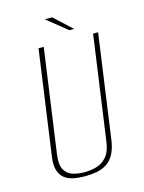

<svg xmlns="http://www.w3.org/2000/svg" viewBox="-111 -774 639 853"><g transform="rotate(-15 209.0 -348.0)"><path d="M173 12Q146 12 122 7.5Q98 3 80.5 -10Q63 -23 55 -47.5Q47 -72 53 -112L120 -591H144L77 -113Q71 -68 83.5 -45Q96 -22 121 -14Q146 -6 175 -6Q205 -6 232 -14Q259 -22 278.5 -45Q298 -68 304 -113L371 -591H394L327 -112Q321 -72 307 -47.5Q293 -23 272 -10Q251 3 225.5 7.5Q200 12 173 12ZM273 -633 180 -708H214L295 -633Z"/></g></svg>

Font: Alumni Sans SC Thin
Style: Italic
Weight: 100
Italic angle: -8°
Designer: Robert E. Leuschke
Foundry: Robert E. Leuschke
Version: Version 1.016